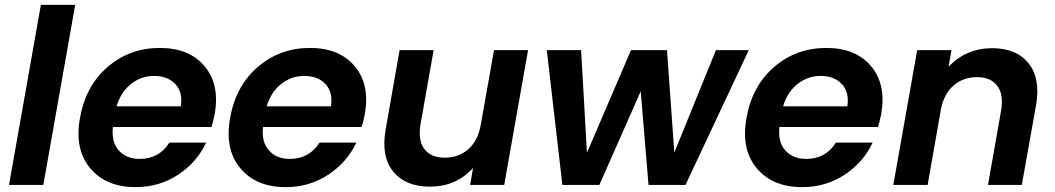

<svg xmlns="http://www.w3.org/2000/svg" viewBox="-20 -760 4335 789"><path d="M17 0 148 -740H289L158 0Z M613 -448Q560 -448 518 -414.5Q476 -381 459 -323H723Q732 -381 700.5 -414.5Q669 -448 613 -448ZM827 -174Q790 -94 712.5 -42.5Q635 9 537 9Q415 9 350 -69.5Q285 -148 309 -277Q332 -407 422.5 -485Q513 -563 637 -563Q758 -563 821 -487.5Q884 -412 862 -290Q856 -260 849 -238H444Q437 -177 468 -142Q499 -107 554 -107Q634 -107 676 -174Z M1230 -448Q1177 -448 1135 -414.5Q1093 -381 1076 -323H1340Q1349 -381 1317.5 -414.5Q1286 -448 1230 -448ZM1444 -174Q1407 -94 1329.5 -42.5Q1252 9 1154 9Q1032 9 967 -69.5Q902 -148 926 -277Q949 -407 1039.5 -485Q1130 -563 1254 -563Q1375 -563 1438 -487.5Q1501 -412 1479 -290Q1473 -260 1466 -238H1061Q1054 -177 1085 -142Q1116 -107 1171 -107Q1251 -107 1293 -174Z M2150 -554 2052 0H1912L1924 -70Q1855 7 1746 7Q1646 7 1595.5 -55.5Q1545 -118 1565 -229L1622 -554H1762L1708 -249Q1697 -183 1724 -147.5Q1751 -112 1808 -112Q1865 -112 1905 -147.5Q1945 -183 1956 -249L2010 -554Z M2291 0 2227 -554H2368L2392 -132L2573 -554H2721L2751 -133L2922 -554H3057L2797 0H2645L2613 -385L2443 0Z M3352 -448Q3299 -448 3257 -414.5Q3215 -381 3198 -323H3462Q3471 -381 3439.5 -414.5Q3408 -448 3352 -448ZM3566 -174Q3529 -94 3451.5 -42.5Q3374 9 3276 9Q3154 9 3089 -69.5Q3024 -148 3048 -277Q3071 -407 3161.5 -485Q3252 -563 3376 -563Q3497 -563 3560 -487.5Q3623 -412 3601 -290Q3595 -260 3588 -238H3183Q3176 -177 3207 -142Q3238 -107 3293 -107Q3373 -107 3415 -174Z M4040 0 4094 -306Q4105 -372 4078 -407.5Q4051 -443 3995 -443Q3939 -443 3899.5 -409.5Q3860 -376 3847 -313L3792 0H3651L3749 -554H3890L3878 -486Q3951 -562 4057 -562Q4157 -562 4207 -499.5Q4257 -437 4237 -325L4179 0Z"/></svg>

Font: Poppins SemiBold
Style: Italic
Weight: 600
Italic angle: -10°
Designer: Ninad Kale (Devanagari), Jonny Pinhorn (Latin)
Foundry: Indian Type Foundry
Version: Version 3.200;PS 1.000;hotconv 16.6.54;makeotf.lib2.5.65590